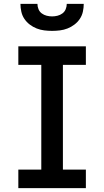

<svg xmlns="http://www.w3.org/2000/svg" viewBox="-20 -975 540 995"><path d="M75 0V-96H194V-639H75V-735H425V-639H306V-96H425V0ZM250 -815Q230 -815 209.5 -817.5Q189 -820 170 -827.5Q151 -835 134.5 -847.5Q118 -860 106.5 -877Q95 -894 90.5 -914.5Q86 -935 86 -955H174Q174 -941 179.5 -927.5Q185 -914 196.5 -905.5Q208 -897 222 -893.5Q236 -890 250 -890Q264 -890 278 -893.5Q292 -897 303.5 -905.5Q315 -914 320.5 -927.5Q326 -941 326 -955H414Q414 -935 409.5 -914.5Q405 -894 393.5 -877Q382 -860 365.5 -847.5Q349 -835 330 -827.5Q311 -820 290.5 -817.5Q270 -815 250 -815Z"/></svg>

Font: Iosevka Algr
Style: Bold
Weight: 700
Monospace: yes
Designer: Belleve Invis
Foundry: Belleve Invis
Version: Version 26.0.2; ttfautohint (v1.8.3)